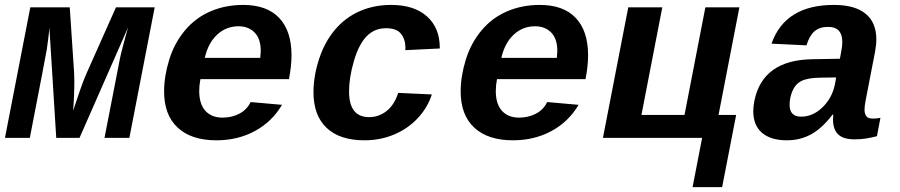

<svg xmlns="http://www.w3.org/2000/svg" viewBox="-23 -558 3644 777"><path d="M298.8 0H204.6L176.8 -446.8Q175.8 -430.2 172.6 -404.3Q169.4 -378.4 166.5 -358.9Q163.6 -339.4 97.7 0H-2.9L99.6 -528.3H259.3L276.9 -264.2L277.8 -230.5Q277.8 -168.5 272.9 -109.9L285.2 -146Q310.5 -224.1 328.6 -264.2L446.3 -528.3H603L500.5 0H399.9L462.4 -321.3Q464.8 -334 475.6 -375.2Q486.3 -416.5 495.6 -447.8Z M852.5 9.8Q751.5 9.8 696.3 -41.3Q641.1 -92.3 641.1 -188Q641.1 -249.5 661.9 -316.7Q682.6 -383.8 725.6 -435.1Q768.6 -486.3 829.1 -512.2Q889.6 -538.1 960.9 -538.1Q1057.1 -538.1 1106.9 -485.4Q1156.7 -432.6 1156.7 -334.5Q1156.7 -291.5 1147 -241.7L1146.5 -237.8H788.1Q783.2 -213.4 783.2 -189.5Q783.2 -137.2 808.1 -109.6Q833 -82 877.4 -82Q915 -82 945.6 -97.9Q976.1 -113.8 991.2 -145L1118.2 -133.8Q1077.6 -64.9 1008.3 -27.6Q939 9.8 852.5 9.8ZM942.4 -451.7Q892.1 -451.7 855.7 -417.7Q819.3 -383.8 805.7 -323.7H1030.3L1032.2 -351.6Q1032.2 -401.4 1007.3 -426.5Q982.4 -451.7 942.4 -451.7Z M1451.7 9.8Q1352.1 9.8 1298.8 -40.5Q1245.6 -90.8 1245.6 -184.6Q1245.6 -249.5 1268.1 -318.6Q1290.5 -387.7 1332.3 -437.3Q1374 -486.8 1432.1 -512.5Q1490.2 -538.1 1560.1 -538.1Q1652.8 -538.1 1704.8 -491.7Q1756.8 -445.3 1756.8 -364.3V-361.8L1617.2 -355L1617.7 -364.3Q1617.7 -398.4 1599.9 -421.1Q1582 -443.8 1539.1 -443.8Q1492.2 -443.8 1460.4 -410.9Q1428.7 -377.9 1409.2 -311Q1389.6 -244.1 1389.6 -188Q1389.6 -84 1470.7 -84Q1509.8 -84 1541.3 -108.6Q1572.8 -133.3 1588.4 -182.1L1724.6 -175.8Q1707.5 -122.6 1668 -80.1Q1628.4 -37.6 1572.5 -13.9Q1516.6 9.8 1451.7 9.8Z M2052.7 9.8Q1951.7 9.8 1896.5 -41.3Q1841.3 -92.3 1841.3 -188Q1841.3 -249.5 1862.1 -316.7Q1882.8 -383.8 1925.8 -435.1Q1968.8 -486.3 2029.3 -512.2Q2089.8 -538.1 2161.1 -538.1Q2257.3 -538.1 2307.1 -485.4Q2356.9 -432.6 2356.9 -334.5Q2356.9 -291.5 2347.2 -241.7L2346.7 -237.8H1988.3Q1983.4 -213.4 1983.4 -189.5Q1983.4 -137.2 2008.3 -109.6Q2033.2 -82 2077.6 -82Q2115.2 -82 2145.8 -97.9Q2176.3 -113.8 2191.4 -145L2318.4 -133.8Q2277.8 -64.9 2208.5 -27.6Q2139.2 9.8 2052.7 9.8ZM2142.6 -451.7Q2092.3 -451.7 2055.9 -417.7Q2019.5 -383.8 2005.9 -323.7H2230.5L2232.4 -351.6Q2232.4 -401.4 2207.5 -426.5Q2182.6 -451.7 2142.6 -451.7Z M2417 0 2519.5 -528.3H2657.2L2572.8 -92.8H2747.1L2831.5 -528.3H2969.2L2884.8 -92.8H2956.1L2899.4 199.2H2779.8L2818.4 0Z M3161.6 9.8Q3096.2 9.8 3060.8 -20.5Q3025.4 -50.8 3025.4 -108.4Q3025.4 -127.4 3029.8 -149.4Q3063 -315.9 3266.6 -318.4L3376 -320.3L3380.9 -347.2Q3385.7 -370.6 3385.7 -388.2Q3385.7 -449.2 3328.6 -449.2Q3293.9 -449.2 3273.4 -431.6Q3252.9 -414.1 3240.7 -374.5L3099.1 -381.3Q3154.3 -538.1 3351.6 -538.1Q3436 -538.1 3479.7 -502.7Q3523.4 -467.3 3523.4 -398.4Q3523.4 -376 3518.1 -347.7L3481 -156.2Q3475.6 -129.4 3475.6 -114.7Q3475.6 -96.7 3483.2 -87.4Q3490.7 -78.1 3509.3 -78.1Q3524.9 -78.1 3540 -81.1L3525.9 -6.8Q3513.2 -3.9 3502.9 -1.5Q3492.7 1 3482.7 2.4Q3472.7 3.9 3461.4 4.9Q3450.2 5.9 3435.5 5.9Q3389.2 5.9 3368.7 -14.4Q3348.1 -34.7 3348.1 -74.2L3349.1 -94.2H3346.2Q3304.2 -39.1 3259.8 -14.6Q3215.3 9.8 3161.6 9.8ZM3360.8 -244.6 3295.4 -243.7Q3244.1 -242.7 3219.7 -230Q3195.3 -217.3 3183.8 -189.7Q3172.4 -162.1 3172.4 -133.8Q3172.4 -85.9 3219.2 -85.9Q3267.1 -85.9 3306.2 -124.3Q3345.2 -162.6 3356 -217.8Z"/></svg>

Font: Liberation Mono
Style: Bold Italic
Weight: 700
Italic angle: -12°
Monospace: yes
Designer: Steve Matteson
Foundry: Ascender Corporation
Version: Version 2.1.5